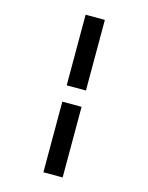

<svg xmlns="http://www.w3.org/2000/svg" viewBox="-139 -909 879 1137"><g transform="rotate(15 300.0 -340.0)"><path d="M241 -390V-823H359V-390ZM241 143V-290H359V143Z"/></g></svg>

Font: Iosevka Book
Style: Bold
Weight: 700
Designer: Belleve Invis
Foundry: Belleve Invis
Version: Version 28.0.7; ttfautohint (v1.8.3)